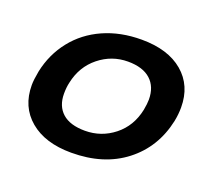

<svg xmlns="http://www.w3.org/2000/svg" viewBox="-93 -616 833 751"><g transform="rotate(20 323.0 -240.0)"><path d="M34 -181Q34 -203 41 -240Q57 -316 103 -374Q149 -432 219.5 -463.5Q290 -495 378 -495Q488 -495 550.5 -442Q613 -389 613 -298Q613 -270 607 -240Q582 -123 493 -54Q404 15 269 15Q160 15 97 -38Q34 -91 34 -181ZM479 -240Q484 -267 484 -284Q484 -337 451.5 -366.5Q419 -396 357 -396Q290 -396 237 -353.5Q184 -311 169 -240Q164 -219 164 -193Q164 -141 196 -112.5Q228 -84 290 -84Q358 -84 411 -126Q464 -168 479 -240Z"/></g></svg>

Font: Prompt Medium
Style: Italic
Weight: 500
Italic angle: -12°
Designer: Katatrad Team
Foundry: CadsonDemak
Version: Version 1.001